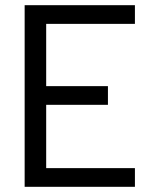

<svg xmlns="http://www.w3.org/2000/svg" viewBox="-20 -720 576 740"><path d="M75 0H500V-72H158V-316H396V-388H158V-628H500V-700H75Z"/></svg>

Font: Vanilla Cream Book
Style: Regular
Weight: 400
Designer: Jeremy Tribby, Jinavaṁso
Foundry: Tribby Type
Version: Version 1.422;Glyphs 3.1.2 (3151)